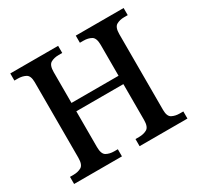

<svg xmlns="http://www.w3.org/2000/svg" viewBox="-152 -894 1106 1074"><g transform="rotate(-30 401.0 -357.0)"><path d="M35 0V-46H57Q87 -46 108 -58Q129 -70 129 -115V-603Q129 -645 107.5 -656.5Q86 -668 57 -668H35V-714H344V-668H321Q291 -668 270 -656Q249 -644 249 -599V-400H553V-599Q553 -644 532 -656Q511 -668 481 -668H458V-714H767V-668H744Q715 -668 694 -656Q673 -644 673 -599V-110Q673 -68 694.5 -57Q716 -46 744 -46H767V0H458V-46H481Q511 -46 532 -58Q553 -70 553 -115V-346H249V-115Q249 -70 270 -58Q291 -46 321 -46H344V0Z"/></g></svg>

Font: Noto Nastaliq Urdu Medium
Style: Regular
Weight: 500
Designer: Monotype Design Team (Patrick Giasson: type design, Kamal Mansour: OpenType code, Glenda Bellarosa). Updated by Simon Co
Foundry: Monotype Imaging Inc., Simon Cozens
Version: Version 3.007